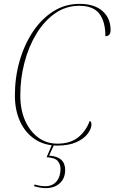

<svg xmlns="http://www.w3.org/2000/svg" viewBox="-20 -743 592 993"><path d="M277 10Q210 10 160.5 -23Q111 -56 84 -114.5Q57 -173 57 -250Q57 -343 81.5 -428Q106 -513 150.5 -579.5Q195 -646 256 -684.5Q317 -723 391 -723Q468 -723 510 -686Q552 -649 552 -587Q552 -556 525 -556Q525 -632 493.5 -672.5Q462 -713 390 -713Q321 -713 265 -674Q209 -635 168.5 -568.5Q128 -502 106.5 -419.5Q85 -337 85 -250Q85 -175 110 -119Q135 -63 178 -31.5Q221 0 277 0Q343 0 384 -32.5Q425 -65 444 -118Q453 -114 453 -100Q453 -78 434 -52Q415 -26 375.5 -8Q336 10 277 10ZM216 230Q190 230 156 220L159 211Q174 216 189 218Q204 220 214 220Q252 220 272.5 195Q293 170 293 131Q293 107 279 90Q265 73 221 70L251 0H262L234 62Q317 67 317 136Q317 179 289.5 204.5Q262 230 216 230Z"/></svg>

Font: Noto Serif Display SemiCondensed Thin
Style: Italic
Weight: 100
Width: 4
Italic angle: -12°
Designer: Monotype Design Team
Foundry: Monotype Imaging Inc.
Version: Version 2.009